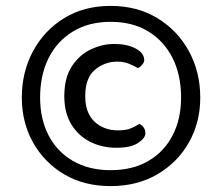

<svg xmlns="http://www.w3.org/2000/svg" viewBox="-20 -629 753 651"><path d="M54 -298Q54 -385 92 -455.5Q130 -526 197.5 -567.5Q265 -609 355 -609Q445 -609 513.5 -567.5Q582 -526 620.5 -455.5Q659 -385 659 -298Q659 -214 620.5 -146Q582 -78 513.5 -38Q445 2 355 2Q265 2 197.5 -38Q130 -78 92 -146Q54 -214 54 -298ZM355 -555Q281 -555 227 -522Q173 -489 144.5 -431.5Q116 -374 116 -298Q116 -226 144.5 -170.5Q173 -115 227 -83.5Q281 -52 355 -52Q430 -52 483.5 -83.5Q537 -115 565.5 -170.5Q594 -226 594 -298Q594 -374 565.5 -431.5Q537 -489 483.5 -522Q430 -555 355 -555ZM377 -420Q335 -420 302 -392.5Q269 -365 269 -303Q269 -246 300.5 -216.5Q332 -187 380 -187Q408 -187 424 -194Q440 -201 453 -209Q473 -198 473 -177Q473 -161 448.5 -144.5Q424 -128 375 -128Q326 -128 286 -148Q246 -168 222 -207Q198 -246 198 -303Q198 -365 223.5 -404Q249 -443 288 -461.5Q327 -480 367 -480Q411 -480 440 -464.5Q469 -449 469 -425Q469 -418 462.5 -410Q456 -402 448 -398Q434 -406 417 -413Q400 -420 377 -420Z"/></svg>

Font: Baloo Bhaijaan 2
Style: Regular
Weight: 400
Designer: Sanskriti Dholi, Noopur Datye and Ek Type
Foundry: Ek Type
Version: Version 1.701